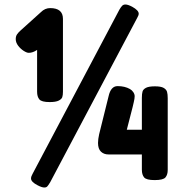

<svg xmlns="http://www.w3.org/2000/svg" viewBox="-20 -804 826 854"><path d="M597 -743Q597 -736 590 -724L203 7L201 10Q195 20 190.5 25Q186 30 177 30Q166 30 147 20Q118 5 118 -10Q118 -19 125 -31L511 -761Q518 -773 523.5 -778.5Q529 -784 538 -784Q549 -784 568 -774Q597 -758 597 -743ZM108 -569Q99 -569 85 -578Q71 -587 60.5 -601Q50 -615 50 -630Q50 -643 56 -651.5Q62 -660 71 -668L162 -750Q180 -768 203 -768Q260 -768 260 -720V-396Q260 -381 257 -372Q254 -363 241 -356.5Q228 -350 201 -350Q165 -350 155 -362Q145 -374 145 -396V-582Q126 -569 108 -569ZM726 -367V-48Q726 -27 716 -15Q706 -3 668 -3Q631 -3 621 -15Q611 -27 611 -49V-117H463Q442 -117 429 -129.5Q416 -142 416 -168Q416 -185 421 -207L463 -376Q473 -421 503 -421Q535 -421 558 -408Q567 -403 573 -394Q579 -385 579 -376Q579 -366 575 -349.5Q571 -333 570 -328L544 -227H611V-369Q611 -387 614 -397Q617 -407 629.5 -413.5Q642 -420 669 -420Q696 -420 708 -413Q720 -406 723 -395.5Q726 -385 726 -367Z"/></svg>

Font: Fredoka One
Style: Regular
Weight: 400
Designer: Milena B. Brandão, Ben Nathan
Version: Version 2.000; ttfautohint (v1.5.33-1714) -l 8 -r 50 -G 200 